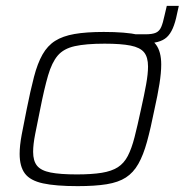

<svg xmlns="http://www.w3.org/2000/svg" viewBox="-20 -627 630 655"><path d="M413 -479 420 -510H476Q500 -510 512 -515.5Q524 -521 530 -535Q536 -549 541 -573L549 -607H590L584 -580Q578 -550 569.5 -530.5Q561 -511 549 -500Q537 -489 518 -484Q499 -479 472 -479ZM245 8Q170 8 126.5 -1.5Q83 -11 65 -35Q47 -59 47 -102Q47 -130 54 -167.5Q61 -205 71 -254Q84 -319 96 -365Q108 -411 125 -441Q142 -471 168 -487.5Q194 -504 234 -511Q274 -518 334 -518Q409 -518 451.5 -508.5Q494 -499 512 -475Q530 -451 530 -407Q530 -379 524 -341Q518 -303 507 -254Q494 -189 481.5 -143.5Q469 -98 452 -68Q435 -38 409.5 -21.5Q384 -5 344 1.5Q304 8 245 8ZM242 -32Q293 -32 327 -37.5Q361 -43 382 -56.5Q403 -70 416 -95Q429 -120 439 -159Q449 -198 461 -254Q472 -303 478.5 -339Q485 -375 485 -400Q485 -432 471.5 -448.5Q458 -465 425.5 -471.5Q393 -478 337 -478Q273 -478 235 -469.5Q197 -461 177 -437.5Q157 -414 144 -369.5Q131 -325 117 -254Q107 -205 100 -169.5Q93 -134 93 -109Q93 -78 106.5 -61.5Q120 -45 152.5 -38.5Q185 -32 242 -32Z"/></svg>

Font: Saira Thin ExtraLight
Style: Italic
Weight: 250
Italic angle: -12°
Version: Version 1.101